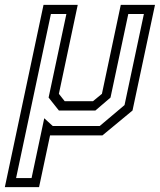

<svg xmlns="http://www.w3.org/2000/svg" viewBox="-75 -560 661 794"><path d="M-55 214 105 -540H246.5L168.5 -172L192.5 -141.5H309.5L346.5 -172L424.5 -540H566L473 -103L348.5 0H132L86.5 214ZM-8.5 176.5H55.5L108 -71L143 -39H337.5L440 -125.5L520 -502H455.5L382 -156.5L319.5 -103H168.5L126 -156.5L199.5 -502H135.5Z"/></svg>

Font: Tourney Condensed Regular
Style: Italic
Weight: 400
Width: 3
Italic angle: -12°
Designer: Tyler Finck
Foundry: Etcetera Type Co
Version: Version 1.010; ttfautohint (v1.8.3)